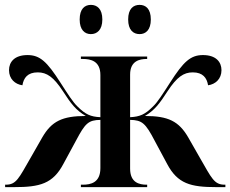

<svg xmlns="http://www.w3.org/2000/svg" viewBox="-20 -768 946 788"><path d="M553 -628C578 -628 599 -645 599 -688C599 -732 578 -748 553 -748C527 -748 506 -732 506 -688C506 -645 527 -628 553 -628ZM353 -628C378 -628 400 -645 400 -688C400 -732 378 -748 353 -748C328 -748 307 -732 307 -688C307 -645 328 -628 353 -628ZM1 0H38C144 0 197 -14 240 -95L292 -191C330 -263 343 -275 392 -276V-78C392 -18 352 -10 320 -10H312V0H584V-10H582C552 -10 514 -18 514 -76V-276C563 -275 577 -263 615 -190L666 -95C709 -14 762 0 868 0H905V-10H902C859 -10 849 -36 800 -121L752 -205C714 -270 671 -292 575 -292C615 -316 635 -343 668 -394C706 -452 734 -471 771 -471C813 -471 829 -448 834 -418C864 -422 889 -444 889 -480C889 -514 866 -542 813 -542C762 -542 733 -515 678 -429C647 -381 627 -349 608 -331C575 -298 554 -289 514 -287V-462C514 -518 553 -526 582 -526H584V-536H312V-526H320C352 -526 392 -518 392 -460V-287C352 -289 331 -298 298 -331C279 -349 259 -381 228 -429C173 -515 144 -542 93 -542C40 -542 17 -514 17 -480C17 -444 42 -422 72 -418C77 -448 93 -471 135 -471C172 -471 200 -452 238 -394C271 -343 291 -316 332 -292C235 -292 192 -270 154 -205L106 -121C57 -36 47 -10 4 -10H1Z"/></svg>

Font: Noto Serif Display SemiBold
Style: Regular
Weight: 600
Designer: Monotype Design Team
Foundry: Monotype Imaging Inc.
Version: Version 2.009